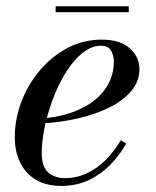

<svg xmlns="http://www.w3.org/2000/svg" viewBox="-20 -600 512 630"><path d="M181 10Q131 10 97.2 -10.5Q63.5 -31 46 -67Q28.5 -103 28.5 -150Q28.5 -208.5 50 -265.5Q71.5 -322.5 110.5 -368.8Q149.5 -415 201.5 -442.5Q253.5 -470 314 -470Q373 -470 405.2 -442Q437.5 -414 437.5 -373Q437.5 -333.5 411 -301.8Q384.5 -270 339.2 -247.5Q294 -225 237 -211.8Q180 -198.5 118.5 -195V-211.5Q159.5 -214.5 195.2 -224.5Q231 -234.5 260 -250.8Q289 -267 310 -289.2Q331 -311.5 342.2 -338.8Q353.5 -366 353.5 -397.5Q353.5 -418.5 344 -434.2Q334.5 -450 311.5 -450Q285 -450 260.2 -433.2Q235.5 -416.5 213.8 -387.8Q192 -359 174.2 -322.8Q156.5 -286.5 143.8 -247Q131 -207.5 124 -169.2Q117 -131 117 -98.5Q117 -52 138.5 -33.8Q160 -15.5 193 -15.5Q231 -15.5 264.8 -31.2Q298.5 -47 326.5 -75Q354.5 -103 376.5 -140L394 -129Q373.5 -92 342.8 -60.2Q312 -28.5 271.8 -9.2Q231.5 10 181 10ZM162.5 -560V-579.5H402.5V-560Z"/></svg>

Font: Bodoni Moda 11pt Medium
Style: Italic
Weight: 500
Italic angle: -13°
Designer: Owen Earl
Foundry: indestructible type
Version: Version 2.004